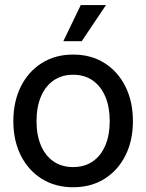

<svg xmlns="http://www.w3.org/2000/svg" viewBox="-20 -749 594 780"><path d="M276.9 11.7Q204.6 11.7 149.9 -22.5Q95.2 -56.6 64.7 -117.2Q34.2 -177.7 34.2 -256.8Q34.2 -336.4 64.7 -397.5Q95.2 -458.5 149.9 -492.9Q204.6 -527.3 276.9 -527.3Q350.1 -527.3 404.5 -492.9Q459 -458.5 489.5 -397.5Q520 -336.4 520 -256.8Q520 -177.7 489.5 -117.2Q459 -56.6 404.5 -22.5Q350.1 11.7 276.9 11.7ZM276.9 -70.3Q323.7 -70.3 356.9 -93.3Q390.1 -116.2 408 -158.4Q425.8 -200.7 425.8 -256.8Q425.8 -314 408 -356.2Q390.1 -398.4 356.9 -421.9Q323.7 -445.3 276.9 -445.3Q231 -445.3 197.5 -422.1Q164.1 -398.9 146.2 -356.4Q128.4 -314 128.4 -256.8Q128.4 -200.2 146.2 -158.2Q164.1 -116.2 197.3 -93.3Q230.5 -70.3 276.9 -70.3ZM237.3 -581.5 308.1 -728.5H410.6L312 -581.5Z"/></svg>

Font: Inter Cardless Display
Style: Regular
Weight: 400
Designer: Rasmus Andersson
Foundry: rsms
Version: Version 4.001;git-9221beed3